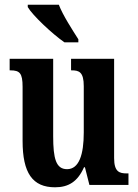

<svg xmlns="http://www.w3.org/2000/svg" viewBox="-20 -786 588 816"><path d="M254 -606H313V-619C289 -657 247 -721 230 -766H98V-756C118 -721 202 -642 254 -606ZM214 10C271 10 310 -14 337 -75H341L360 0H526V-49H519C488 -49 465 -55 465 -114V-536H282V-487H285C316 -487 336 -480 336 -420V-223C336 -129 316 -67 265 -67C218 -67 206 -112 206 -207V-536H21V-487H24C64 -487 76 -475 76 -417V-187C76 -51 118 10 214 10Z"/></svg>

Font: Noto Serif Bengali ExtraCondensed
Style: Bold
Weight: 700
Width: 2
Designer: Juan Bruce, Universal Thirst, Indian Type Foundry and the Monotype Design Team.
Foundry: Monotype Imaging Inc.
Version: Version 2.003